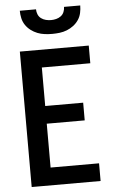

<svg xmlns="http://www.w3.org/2000/svg" viewBox="-62 -997 625 1038"><g transform="rotate(-5 250.0 -477.5)"><path d="M67 0V-735H441V-639H178V-430H384V-334H178V-96H441V0ZM250 -815Q230 -815 209.5 -817.5Q189 -820 170 -827.5Q151 -835 134.5 -847.5Q118 -860 106.5 -877Q95 -894 90.5 -914.5Q86 -935 86 -955H174Q174 -941 179.5 -927.5Q185 -914 196.5 -905.5Q208 -897 222 -893.5Q236 -890 250 -890Q264 -890 278 -893.5Q292 -897 303.5 -905.5Q315 -914 320.5 -927.5Q326 -941 326 -955H414Q414 -935 409.5 -914.5Q405 -894 393.5 -877Q382 -860 365.5 -847.5Q349 -835 330 -827.5Q311 -820 290.5 -817.5Q270 -815 250 -815Z"/></g></svg>

Font: Iosevka Custom
Style: Bold
Weight: 700
Monospace: yes
Designer: Belleve Invis
Foundry: Belleve Invis
Version: Version 30.3.3; ttfautohint (v1.8.3)